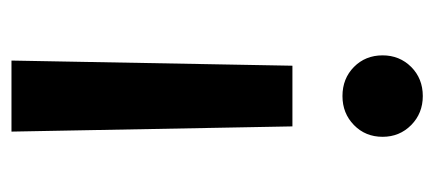

<svg xmlns="http://www.w3.org/2000/svg" viewBox="-236 -532 775 343"><g transform="rotate(-90 151.5 -360.5)"><path d="M97.2 -225.6 87.9 -727.5H214.8L205.6 -225.6ZM151.4 7.3Q120.6 7.3 99.6 -13.4Q78.6 -34.2 78.6 -64.5Q78.6 -95.2 99.6 -115.7Q120.6 -136.2 151.4 -136.2Q182.6 -136.2 203.4 -115.7Q224.1 -95.2 224.1 -64.5Q224.1 -34.2 203.4 -13.4Q182.6 7.3 151.4 7.3Z"/></g></svg>

Font: Inter Cardless Tabular Medium
Style: Regular
Weight: 500
Designer: Rasmus Andersson
Foundry: rsms
Version: Version 4.000;git-4fc901f